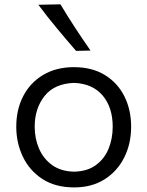

<svg xmlns="http://www.w3.org/2000/svg" viewBox="-20 -838 667 870"><path d="M315.9 11.2Q230.5 11.2 171.9 -27.1Q113.3 -65.4 83.5 -128.2Q53.7 -190.9 53.7 -263.7Q53.7 -341.8 85.4 -402.8Q117.2 -463.9 176 -498.8Q234.9 -533.7 314.9 -533.7Q397.5 -533.7 455.3 -498Q513.2 -462.4 543.7 -401.4Q574.2 -340.3 574.2 -263.7Q574.2 -186.5 542.7 -124Q511.2 -61.5 453.4 -25.1Q395.5 11.2 315.9 11.2ZM315.9 -60.1Q376 -61.5 414.8 -90.1Q453.6 -118.7 472.2 -164.6Q490.7 -210.4 490.7 -263.7Q490.7 -351.6 445.1 -405.3Q399.4 -459 315.9 -462.4Q227.1 -459.5 182.1 -403.1Q137.2 -346.7 137.2 -263.7Q137.2 -210.9 156.7 -165Q176.3 -119.1 215.8 -90.3Q255.4 -61.5 315.9 -60.1ZM324.7 -607.4Q279.8 -659.2 236.6 -711.2Q193.4 -763.2 153.8 -816.4L253.9 -818.4Q285.2 -766.1 319.3 -713.9Q353.5 -661.6 390.1 -608.9Z"/></svg>

Font: Pinar-DS2-FD Regular
Style: Regular
Weight: 400
Designer: Amin Abedi
Version: Version 2.000